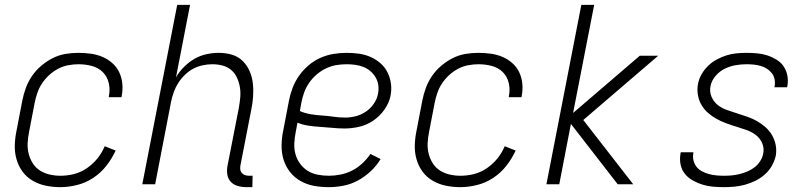

<svg xmlns="http://www.w3.org/2000/svg" viewBox="-20 -760 3340 792"><path d="M229 12Q198 12 169 6Q140 0 115 -14.5Q90 -29 73 -52Q56 -75 48 -103.5Q40 -132 41 -162.5Q42 -193 49 -225L72 -345Q77 -371 86.5 -397Q96 -423 112 -446.5Q128 -470 150.5 -489Q173 -508 198 -520.5Q223 -533 250 -537.5Q277 -542 303 -542Q329 -542 354.5 -538.5Q380 -535 402.5 -525.5Q425 -516 443 -500Q461 -484 471.5 -462.5Q482 -441 484.5 -415.5Q487 -390 482 -364L481 -359H429V-363Q435 -391 428.5 -418Q422 -445 403.5 -463Q385 -481 358.5 -488Q332 -495 304 -495Q283 -495 261.5 -491Q240 -487 220 -476.5Q200 -466 183 -450.5Q166 -435 153.5 -416Q141 -397 134 -376.5Q127 -356 123 -336L100 -216Q95 -192 94 -169Q93 -146 98.5 -125Q104 -104 115.5 -86Q127 -68 145 -56.5Q163 -45 185 -40Q207 -35 230 -35Q257 -35 285 -42Q313 -49 338 -66Q363 -83 382 -106.5Q401 -130 412 -157L457 -139Q442 -106 419 -76.5Q396 -47 365 -26.5Q334 -6 298.5 3Q263 12 229 12Z M997 12Q978 12 960.5 7Q943 2 931.5 -10.5Q920 -23 917.5 -41.5Q915 -60 919 -79L965 -314Q969 -336 971 -358Q973 -380 969.5 -400.5Q966 -421 957.5 -439.5Q949 -458 934 -471Q919 -484 898.5 -489.5Q878 -495 856 -495Q836 -495 815.5 -490.5Q795 -486 777 -476.5Q759 -467 743 -451.5Q727 -436 715.5 -418Q704 -400 697 -380.5Q690 -361 686 -342L620 0H567L711 -740H764L706 -441Q719 -464 739 -484Q759 -504 782.5 -517.5Q806 -531 832 -536.5Q858 -542 882 -542Q911 -542 936.5 -534.5Q962 -527 980.5 -509Q999 -491 1009.5 -467Q1020 -443 1023 -416Q1026 -389 1024 -361Q1022 -333 1016 -305L972 -79Q970 -70 971 -61.5Q972 -53 977 -47Q982 -41 990 -38Q998 -35 1007 -35H1022L1021 12Z M1336 12Q1304 12 1274.5 6.5Q1245 1 1219.5 -13.5Q1194 -28 1176 -51Q1158 -74 1149.5 -102Q1141 -130 1141.5 -161.5Q1142 -193 1149 -225L1172 -345Q1177 -371 1187 -397.5Q1197 -424 1214 -448Q1231 -472 1253.5 -491Q1276 -510 1302 -521.5Q1328 -533 1355.5 -537.5Q1383 -542 1409 -542Q1436 -542 1461 -538.5Q1486 -535 1508.5 -525Q1531 -515 1549 -499.5Q1567 -484 1578 -462.5Q1589 -441 1592.5 -416Q1596 -391 1591 -365Q1585 -335 1565.5 -307.5Q1546 -280 1519 -262Q1492 -244 1461.5 -237Q1431 -230 1402 -230Q1377 -230 1352.5 -232.5Q1328 -235 1302.5 -236.5Q1277 -238 1253 -241.5Q1229 -245 1207 -254L1200 -216Q1195 -192 1194 -168.5Q1193 -145 1199 -123.5Q1205 -102 1218 -84.5Q1231 -67 1249 -55.5Q1267 -44 1290 -39.5Q1313 -35 1337 -35Q1360 -35 1385 -40Q1410 -45 1432.5 -56.5Q1455 -68 1474.5 -86Q1494 -104 1508 -125L1550 -104Q1534 -77 1509.5 -54Q1485 -31 1456.5 -15.5Q1428 0 1397 6Q1366 12 1336 12ZM1404 -275Q1425 -275 1447 -280.5Q1469 -286 1488.5 -299Q1508 -312 1521.5 -331.5Q1535 -351 1539 -372Q1543 -391 1540.5 -408.5Q1538 -426 1529.5 -440.5Q1521 -455 1508.5 -466Q1496 -477 1480 -483.5Q1464 -490 1446 -492.5Q1428 -495 1410 -495Q1389 -495 1367.5 -491.5Q1346 -488 1325 -478Q1304 -468 1286 -452.5Q1268 -437 1255 -418Q1242 -399 1234.5 -378Q1227 -357 1223 -336L1217 -302Q1237 -293 1260.5 -289Q1284 -285 1308.5 -283.5Q1333 -282 1356.5 -278.5Q1380 -275 1404 -275Z M1879 12Q1848 12 1819 6Q1790 0 1765 -14.5Q1740 -29 1723 -52Q1706 -75 1698 -103.5Q1690 -132 1691 -162.5Q1692 -193 1699 -225L1722 -345Q1727 -371 1736.5 -397Q1746 -423 1762 -446.5Q1778 -470 1800.5 -489Q1823 -508 1848 -520.5Q1873 -533 1900 -537.5Q1927 -542 1953 -542Q1979 -542 2004.5 -538.5Q2030 -535 2052.5 -525.5Q2075 -516 2093 -500Q2111 -484 2121.5 -462.5Q2132 -441 2134.5 -415.5Q2137 -390 2132 -364L2131 -359H2079V-363Q2085 -391 2078.5 -418Q2072 -445 2053.5 -463Q2035 -481 2008.5 -488Q1982 -495 1954 -495Q1933 -495 1911.5 -491Q1890 -487 1870 -476.5Q1850 -466 1833 -450.5Q1816 -435 1803.5 -416Q1791 -397 1784 -376.5Q1777 -356 1773 -336L1750 -216Q1745 -192 1744 -169Q1743 -146 1748.5 -125Q1754 -104 1765.5 -86Q1777 -68 1795 -56.5Q1813 -45 1835 -40Q1857 -35 1880 -35Q1907 -35 1935 -42Q1963 -49 1988 -66Q2013 -83 2032 -106.5Q2051 -130 2062 -157L2107 -139Q2092 -106 2069 -76.5Q2046 -47 2015 -26.5Q1984 -6 1948.5 3Q1913 12 1879 12Z M2592 0H2528L2335 -249L2287 0H2234L2378 -740H2431L2344 -294L2619 -530H2695L2386 -265Z M2967 12Q2944 12 2921 10Q2898 8 2877.5 1.5Q2857 -5 2838 -15.5Q2819 -26 2805.5 -42.5Q2792 -59 2787.5 -81Q2783 -103 2787 -126L2788 -132H2840V-128Q2837 -112 2841 -97Q2845 -82 2854 -71Q2863 -60 2876.5 -53Q2890 -46 2904.5 -42Q2919 -38 2935 -36.5Q2951 -35 2967 -35Q2983 -35 2999 -36.5Q3015 -38 3031 -42Q3047 -46 3062.5 -52.5Q3078 -59 3092 -69.5Q3106 -80 3115.5 -95Q3125 -110 3128 -125Q3133 -149 3124 -169.5Q3115 -190 3098 -203Q3081 -216 3060 -223.5Q3039 -231 3017.5 -237.5Q2996 -244 2975.5 -251.5Q2955 -259 2936 -269.5Q2917 -280 2901 -294Q2885 -308 2874 -326.5Q2863 -345 2859 -367.5Q2855 -390 2859 -413Q2863 -434 2874 -453.5Q2885 -473 2901 -488.5Q2917 -504 2936.5 -514.5Q2956 -525 2976.5 -531.5Q2997 -538 3018 -540Q3039 -542 3059 -542Q3081 -542 3103 -540Q3125 -538 3145 -531.5Q3165 -525 3183 -514Q3201 -503 3212 -487Q3223 -471 3227.5 -450Q3232 -429 3228 -406L3227 -400H3175V-404Q3178 -419 3175 -433.5Q3172 -448 3163.5 -458.5Q3155 -469 3143.5 -476.5Q3132 -484 3118 -488Q3104 -492 3089.5 -493.5Q3075 -495 3060 -495Q3037 -495 3014 -491Q2991 -487 2969.5 -476.5Q2948 -466 2931.5 -446.5Q2915 -427 2911 -405Q2906 -382 2915 -361Q2924 -340 2940.5 -327Q2957 -314 2978 -306.5Q2999 -299 3020 -292.5Q3041 -286 3062.5 -278.5Q3084 -271 3102.5 -260.5Q3121 -250 3137 -236Q3153 -222 3164 -203.5Q3175 -185 3179.5 -163Q3184 -141 3180 -117Q3175 -96 3163.5 -75.5Q3152 -55 3134 -39.5Q3116 -24 3095.5 -14Q3075 -4 3053 2Q3031 8 3009.5 10Q2988 12 2967 12Z"/></svg>

Font: Lode Dark
Style: Italic
Weight: 400
Italic angle: -11°
Monospace: yes
Designer: Belleve Invis
Foundry: Belleve Invis
Version: Version 29.2.0; ttfautohint (v1.8.3)